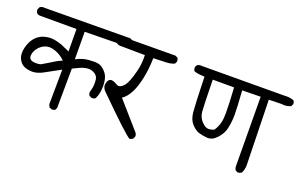

<svg xmlns="http://www.w3.org/2000/svg" viewBox="-72 -841 1761 1128"><g transform="rotate(20 808.5 -277.5)"><path d="M296.4 -5.9Q307.6 -5.9 314.9 -11.7L320.8 -25.4L322.8 -271.5Q343.8 -281.2 362.1 -290.3Q380.4 -299.3 403.8 -303.2Q410.2 -304.2 416.5 -304.2Q434.1 -304.2 450.7 -295.4Q473.6 -283.2 477.1 -259.8Q478.5 -248 478.5 -237.8Q478.5 -209.5 469.2 -180.7Q468.8 -178.2 468.8 -174.8Q468.8 -171.4 470.2 -166.3Q471.7 -161.1 475.6 -156.7L488.8 -149.9Q490.7 -149.4 494.4 -149.4Q498 -149.4 503.4 -150.9Q508.8 -152.3 514.2 -156.2Q530.8 -190.9 530.8 -236.3Q530.8 -278.8 517.6 -303.7Q510.7 -316.9 500 -327.1Q478.5 -348.6 459 -352.1Q447.8 -354.5 432.4 -354.5Q417 -354.5 398.9 -353Q361.8 -350.1 327.1 -332L320.8 -328.6L319.8 -500.5L578.6 -504.4Q588.9 -506.3 598.1 -512.7L605 -525.9Q605.5 -527.8 605.5 -530.3Q605.5 -541.5 598.6 -549.3L585 -556.2L49.8 -552.2L43.9 -552.7Q31.2 -552.7 21 -544.9L14.2 -530.3Q14.2 -529.3 14.2 -527.8Q14.2 -515.1 21 -506.8Q28.3 -500.5 39.1 -499.5H269L270 -359.4Q241.2 -373 218.8 -382.1Q196.3 -391.1 169.4 -395.5Q157.7 -397.5 144.3 -397.5Q130.9 -397.5 115.2 -394Q81.5 -387.2 57.1 -362.8Q42 -347.7 32.2 -326.7Q15.6 -290 15.6 -258.8Q15.6 -218.8 44.9 -193.4Q62.5 -178.2 100.1 -175.3Q104 -174.8 108.4 -174.8Q142.1 -174.8 178.2 -195.3Q219.7 -218.8 272 -246.6L270 -30.8Q272 -20.5 278.3 -12.2L291 -6.3Q293.9 -5.9 296.4 -5.9ZM151.9 -238.3Q140.1 -229.5 117.2 -229.5Q101.1 -229.5 94.7 -231Q83 -233.9 77.1 -239.7Q69.8 -247.1 69.8 -259.3Q69.8 -261.7 69.8 -264.2Q73.2 -293.9 96.7 -317.9Q123.5 -344.7 156.7 -344.7Q174.8 -344.7 195.8 -336.9Q226.1 -326.2 252 -302.2L256.8 -297.4Q233.9 -287.6 221.7 -280.5Q209.5 -273.4 192.9 -262.7Q176.3 -252 151.9 -238.3Z M809.6 -25.9Q809.6 -38.6 801.3 -47.9L657.7 -211.9L661.6 -214.4Q686 -231.4 705.6 -268.3Q725.1 -305.2 737.8 -365.7Q750.5 -426.3 751.5 -492.7L833.5 -495.6Q860.4 -496.6 882.3 -506.3L889.2 -520Q889.6 -522.5 889.6 -526.1Q889.6 -529.8 888.2 -534.9Q886.7 -540 882.8 -544.4L869.1 -551.3L544.9 -549.3L539.1 -549.8Q527.8 -549.8 520 -543L513.2 -528.3Q513.2 -526.9 513.2 -523.4Q513.2 -520 514.6 -514.2Q516.1 -508.3 520 -502.9Q528.3 -496.6 539.6 -494.6L698.7 -492.7Q699.2 -481 699.2 -473.1Q699.2 -434.1 689.7 -394Q680.2 -354 668 -324.2Q655.8 -293 637.7 -278.8Q625.5 -269.5 615.2 -269.5Q607.9 -269.5 601.1 -274.4Q587.9 -283.2 572.8 -286.6Q568.8 -287.6 565.4 -287.6Q556.6 -287.6 549.8 -281.2Q540.5 -271.5 538.1 -252.4Q537.6 -250 537.6 -247.6Q537.6 -231.4 550.3 -215.8Q755.4 -11.7 782.7 0.5Q793 -1.5 802.2 -7.8L809.1 -22Q809.6 -23.9 809.6 -25.9Z M1447.8 -31.7Q1460.4 -31.7 1470.7 -40Q1482.4 -62.5 1482.4 -88.9Q1482.4 -89.8 1472.7 -495.6L1550.8 -497.6Q1560.1 -496.1 1568.4 -496.1Q1590.8 -496.1 1609.4 -505.4L1616.2 -519Q1616.7 -521 1616.7 -524.2Q1616.7 -527.3 1615.2 -532Q1613.8 -536.6 1610.4 -541.5Q1589.4 -549.8 1565.9 -549.8Q1560.1 -549.8 1553.2 -549.3L1037.1 -547.4Q1032.7 -547.9 1029.3 -547.9Q1016.1 -547.9 1005.9 -541L999 -527.3Q999 -525.9 999 -524.9Q999 -512.7 1005.4 -503.4Q1024.4 -495.6 1066.9 -493.7H1071.3Q1076.2 -319.8 1080.6 -273.9Q1085 -229.5 1108.4 -204.1Q1131.8 -178.7 1154.1 -171.6Q1176.3 -164.6 1208.5 -161.6Q1210.9 -161.6 1213.4 -161.6Q1225.1 -161.6 1238.3 -167Q1252.4 -173.3 1267.6 -189.5Q1297.4 -220.7 1305.2 -257.8Q1314.5 -300.3 1314.5 -342.8Q1314.5 -384.8 1307.1 -493.7L1421.9 -495.6L1424.8 -62.5Q1424.8 -49.8 1432.1 -38.6L1445.8 -31.7Q1446.8 -31.7 1447.8 -31.7ZM1123 -493.7H1256.3Q1262.7 -390.1 1262.7 -338.4Q1262.7 -318.8 1261.7 -306.2Q1258.8 -259.3 1232.9 -221.2Q1214.4 -212.9 1196.5 -212.9Q1178.7 -212.9 1155.3 -236.8Q1131.8 -260.7 1128.9 -297.4Q1126 -334 1123 -493.7Z"/></g></svg>

Font: Bakudai
Style: Light
Weight: 300
Version: Version 1.48